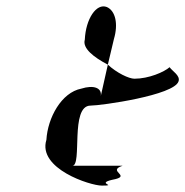

<svg xmlns="http://www.w3.org/2000/svg" viewBox="-20 -762 579 600"><path d="M125 -325C97 -235 262 -182 298 -182C350 -182 279 -188 330 -200C397 -212 311 -227 363 -244H206C238 -244 198 -432 263 -432C295 -432 525 -464 538 -508C544 -526 518 -540 510 -552C493 -537 445 -516 400 -516C383 -516 345 -534 317 -560L295 -462C299 -488 272 -497 234 -485C172 -473 129 -394 125 -325ZM245 -638C237 -611 273 -583 317 -560L336 -640C350 -687 341 -728 314 -740C281 -753 248 -703 245 -638Z"/></svg>

Font: bitstorm
Style: sucnobl
Weight: 400
Version: Version 0.2